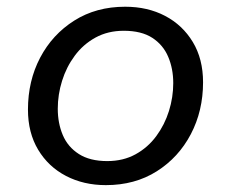

<svg xmlns="http://www.w3.org/2000/svg" viewBox="-20 -527 672 559"><path d="M288.1 12Q223.7 12 172.3 -14.7Q120.9 -41.4 91.1 -91Q61.4 -140.5 61.4 -208Q61.4 -291.4 96.9 -359.1Q132.5 -426.8 196.3 -467.1Q260 -507.4 344.4 -507.4Q409.8 -507.4 460.7 -480.7Q511.6 -454 541.4 -404.6Q571.2 -355.2 571.2 -287.4Q571.2 -204.3 535.6 -136.4Q500.1 -68.6 436.4 -28.3Q372.8 12 288.1 12ZM292.3 -58Q338.7 -58 374.7 -77.8Q410.6 -97.6 435 -130.7Q459.4 -163.8 471.9 -203.8Q484.4 -243.9 484.4 -285.1Q484.4 -327.1 469.7 -361.6Q455.1 -396.2 423.5 -416.8Q391.9 -437.4 340.3 -437.4Q294.1 -437.4 258 -417.6Q222 -397.8 197.6 -364.7Q173.1 -331.6 160.7 -291.6Q148.2 -251.5 148.2 -210.3Q148.2 -168.4 162.8 -133.8Q177.4 -99.2 209.6 -78.6Q241.7 -58 292.3 -58Z"/></svg>

Font: Atkinson Hyperlegible Mono ExtraLight
Style: Italic
Weight: 200
Italic angle: -12°
Monospace: yes
Designer: Elliott Scott, Megan Eiswerth, Linus Boman, Theodore Petrosky, Letters from Sweden
Foundry: Applied Design Works, Letters from Sweden
Version: Version 2.001